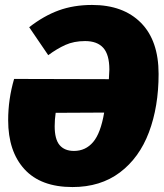

<svg xmlns="http://www.w3.org/2000/svg" viewBox="-20 -736 663 776"><path d="M621 -437Q621 -305 582 -201.5Q543 -98 464.5 -39Q386 20 273 20Q145 20 79 -52Q13 -124 13 -250Q13 -335 37 -417L420 -416Q422 -444 422 -455Q422 -515 397.5 -542.5Q373 -570 324 -570Q279 -570 244.5 -554.5Q210 -539 175 -513L98 -626Q157 -672 217.5 -694Q278 -716 352 -716Q478 -716 549.5 -644Q621 -572 621 -437ZM401 -281 205 -280Q201 -253 201 -226Q201 -173 221 -149.5Q241 -126 279 -126Q326 -126 356.5 -162Q387 -198 401 -281Z"/></svg>

Font: FiraGO Heavy
Style: Italic
Weight: 900
Italic angle: -8°
Designer: bBox Type GmbH
Foundry: bBox Type GmbH
Version: Version 1.001